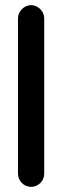

<svg xmlns="http://www.w3.org/2000/svg" viewBox="-20 -698 242 747"><path d="M50 -627V-22C50 6 73 29 101 29C129 29 152 6 152 -22V-627C152 -654 128 -678 101 -678C74 -678 50 -654 50 -627Z"/></svg>

Font: Electronic
Style: UltBlk
Weight: 500
Version: Version 1.011